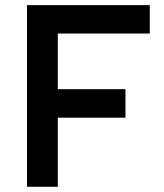

<svg xmlns="http://www.w3.org/2000/svg" viewBox="-20 -713 626 733"><path d="M83 0V-693.4H551.8V-585H200.7V-372.6H459V-263.7H200.7V0Z"/></svg>

Font: Cascadia Mono NF SemiBold
Style: Regular
Weight: 600
Monospace: yes
Designer: Aaron Bell
Foundry: Saja Typeworks
Version: Version 2404.023; ttfautohint (v1.8.4)